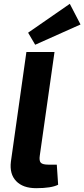

<svg xmlns="http://www.w3.org/2000/svg" viewBox="-20 -972 441 1004"><path d="M401 -844 164 -738 127 -801 345 -952ZM265 -700 188 -158Q184 -131 193.5 -121Q203 -111 234 -111H277L284 -6Q249 12 169 12Q100 12 64.5 -25Q29 -62 37 -127L118 -700Z"/></svg>

Font: Exo 2.0
Style: Bold Italic
Weight: 700
Italic angle: -8°
Designer: Natanael Gama
Version: Version 1.001;PS 001.001;hotconv 1.0.70;makeotf.lib2.5.58329